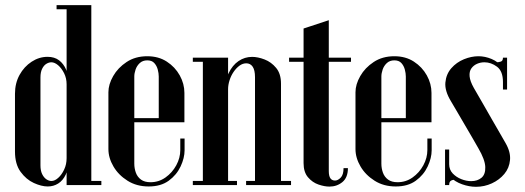

<svg xmlns="http://www.w3.org/2000/svg" viewBox="-20 -719 2038 746"><path d="M334.8 0V-699H238.8V0ZM238.8 -683V-699H199.8V-683ZM373.8 0V-16H334.8V0ZM238.8 -391.2V-104.8Q238.8 -80.2 229.2 -60.1Q219.8 -40 206.2 -27.9Q192.8 -15.8 179.8 -15.8Q169.8 -15.8 159.9 -22.6Q150 -29.5 143.6 -42.9Q137.2 -56.2 137.2 -76.8V-418Q137.2 -438.8 143.8 -451.9Q150.2 -465 160.1 -471Q170 -477 179.5 -477Q192.2 -477 205.8 -465.5Q219.2 -454 229 -434.6Q238.8 -415.2 238.8 -391.2ZM246.5 -98V-396.2Q246.5 -425.8 236.9 -448.5Q227.2 -471.2 209.4 -484.8Q191.5 -498.2 164.8 -498.2Q132 -498.2 102.9 -479.2Q73.8 -460.2 56 -428Q38.2 -395.8 38.2 -354.5V-130.5Q38.2 -81.2 60 -51.4Q81.8 -21.5 111.5 -8Q141.2 5.5 165.5 5.5Q188 5.5 206.2 -6Q224.5 -17.5 235.5 -40.8Q246.5 -64 246.5 -98Z M401.2 -360.5Q401.2 -391.2 419.8 -423.5Q438.2 -455.8 472 -478.1Q505.8 -500.5 552.2 -500.5Q596 -500.5 628.1 -479.6Q660.2 -458.8 678.4 -426.1Q696.5 -393.5 696.5 -358.2V-244H596.8V-421.8Q596.8 -434.2 592.9 -448.9Q589 -463.5 579.5 -474Q570 -484.5 552.2 -484.5Q534.5 -484.5 523.1 -474Q511.8 -463.5 506.8 -448.9Q501.8 -434.2 501.8 -421.8V-83.2Q501.8 -65 507.8 -48.2Q513.8 -31.5 527.8 -21.2Q541.8 -11 564.8 -11Q597 -11 623.1 -29.5Q649.2 -48 664.9 -76.8Q680.5 -105.5 680.5 -136.2V-180.8H697.2V-135.2Q697.2 -105.5 681.8 -72.4Q666.2 -39.2 635.6 -16.9Q605 5.5 557.5 5.5Q510.8 5.5 475.5 -16.8Q440.2 -39 420.8 -72.2Q401.2 -105.5 401.2 -140ZM443.2 -244V-260H691.5V-244Z M853.8 -17.5V-359.2Q853.8 -404 868.4 -434.8Q883 -465.5 906.9 -481.8Q930.8 -498 959.5 -498Q981.8 -498 1007.9 -488Q1034 -478 1052.9 -455.2Q1071.8 -432.5 1071.8 -393.8V0H970.8V-419Q970.8 -446.5 961.8 -459.8Q952.8 -473 937 -473Q923 -473 910.4 -463.8Q897.8 -454.5 887.6 -439.6Q877.5 -424.8 871.9 -407.1Q866.2 -389.5 866.2 -372.2V-17.5ZM768.2 0V-495H866.2V0ZM866.2 0V-16H900.8V0ZM729.2 0V-16H768.2V0ZM729.2 -479V-495H768.2V-479ZM1071.8 0V-16H1110.8V0ZM936.2 0V-16H970.8V0Z M1159.5 -608.2 1257.5 -640.5V-54.5Q1257.5 -34.8 1263.8 -26.1Q1270 -17.5 1281.8 -17.5Q1292.8 -17.5 1303.8 -28.8Q1314.8 -40 1314.8 -65.8H1331.8Q1331.8 -29.2 1310.4 -11.6Q1289 6 1260 6Q1240.8 6 1217.4 -2Q1194 -10 1176.8 -30.1Q1159.5 -50.2 1159.5 -85.2ZM1257.5 -479V-495H1343.8V-479ZM1103.2 -479V-495H1159.5V-479Z M1361.2 -360.5Q1361.2 -391.2 1379.8 -423.5Q1398.2 -455.8 1432 -478.1Q1465.8 -500.5 1512.2 -500.5Q1556 -500.5 1588.1 -479.6Q1620.2 -458.8 1638.4 -426.1Q1656.5 -393.5 1656.5 -358.2V-244H1556.8V-421.8Q1556.8 -434.2 1552.9 -448.9Q1549 -463.5 1539.5 -474Q1530 -484.5 1512.2 -484.5Q1494.5 -484.5 1483.1 -474Q1471.8 -463.5 1466.8 -448.9Q1461.8 -434.2 1461.8 -421.8V-83.2Q1461.8 -65 1467.8 -48.2Q1473.8 -31.5 1487.8 -21.2Q1501.8 -11 1524.8 -11Q1557 -11 1583.1 -29.5Q1609.2 -48 1624.9 -76.8Q1640.5 -105.5 1640.5 -136.2V-180.8H1657.2V-135.2Q1657.2 -105.5 1641.8 -72.4Q1626.2 -39.2 1595.6 -16.9Q1565 5.5 1517.5 5.5Q1470.8 5.5 1435.5 -16.8Q1400.2 -39 1380.8 -72.2Q1361.2 -105.5 1361.2 -140ZM1403.2 -244V-260H1651.5V-244Z M1950.2 -391H1934.2V-400.2Q1934.2 -442.5 1911.1 -459.8Q1888 -477 1862 -477Q1847 -477 1833.4 -471Q1819.8 -465 1811.4 -453.2Q1803 -441.5 1804.6 -422.6Q1806.2 -403.8 1820.8 -377.8Q1839.5 -345.8 1857.6 -314Q1875.8 -282.2 1892.4 -253.2Q1909 -224.2 1922.6 -200.9Q1936.2 -177.5 1944.5 -162.8Q1964.5 -128 1961.6 -97.1Q1958.8 -66.2 1939.5 -43.1Q1920.2 -20 1891.1 -6.6Q1862 6.8 1829.5 6.8Q1803.2 6.8 1775.4 -3Q1747.5 -12.8 1728.4 -32.4Q1709.2 -52 1709.2 -81.2V-95H1725.2V-81.2Q1725.2 -59.8 1738.9 -45.2Q1752.5 -30.8 1772.2 -23Q1792 -15.2 1810.8 -15.2Q1835.2 -15.2 1850.9 -28.4Q1866.5 -41.5 1865.5 -70.1Q1864.5 -98.8 1838.5 -143.2Q1827.2 -162.8 1814.5 -185Q1801.8 -207.2 1787.6 -231Q1773.5 -254.8 1759.9 -278.4Q1746.2 -302 1732.8 -324.5Q1707.5 -365.8 1710.5 -398.4Q1713.5 -431 1733.6 -454Q1753.8 -477 1782.6 -488.8Q1811.5 -500.5 1839 -500.5Q1864.5 -500.5 1890.1 -489.8Q1915.8 -479 1933 -456.8Q1950.2 -434.5 1950.2 -399.5ZM1934.2 -371V-440.2L1908 -477Q1918 -477 1926.1 -479.8Q1934.2 -482.5 1934.2 -495H1950.2V-371ZM1725.2 -138V-51.2L1747 -20.5Q1737 -20.5 1731.1 -16.2Q1725.2 -12 1725.2 0H1709.2V-138Z"/></svg>

Font: Emberly Black
Style: Regular
Weight: 900
Designer: Rajesh Rajput
Foundry: Rajesh Rajput
Version: Version 1.000